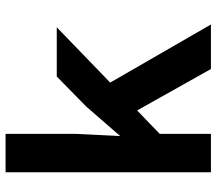

<svg xmlns="http://www.w3.org/2000/svg" viewBox="-64 -714 778 690"><g transform="rotate(-90 325.0 -369.0)"><path d="M51 0V-738H189V-488L181 -326L287 -448L395 -554H572L189 -184V0ZM422 0 239 -326 364 -378 582 0Z"/></g></svg>

Font: Azeret Mono SemiBold
Style: Regular
Weight: 600
Designer: Martin Vácha
Foundry: Displaay
Version: Version 1.002